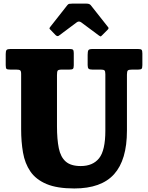

<svg xmlns="http://www.w3.org/2000/svg" viewBox="-20 -1020 816 1058"><path d="M535.5 -636.5H489Q473.5 -636.5 468.2 -641.5Q463 -646.5 463 -661.5V-718Q463 -736.5 467 -743.2Q471 -750 489 -750H741Q756 -750 760.2 -745.5Q764.5 -741 764.5 -725V-661.5Q764.5 -645 760 -640.8Q755.5 -636.5 740.5 -636.5H708Q690 -636.5 684.8 -632Q679.5 -627.5 679.5 -609V-300Q679.5 -139 608.8 -60.2Q538 18.5 389.5 18.5Q294 18.5 235.8 -6.2Q177.5 -31 147.2 -75.5Q117 -120 106.8 -179.2Q96.5 -238.5 96.5 -307.5V-612.5Q96.5 -628.5 91 -632.5Q85.5 -636.5 70 -636.5H38Q21 -636.5 16.2 -640.2Q11.5 -644 11.5 -661V-722.5Q11.5 -739 16.2 -744.5Q21 -750 37 -750H365Q378 -750 382.2 -745.8Q386.5 -741.5 386.5 -727.5V-660.5Q386.5 -645.5 382.2 -641Q378 -636.5 362 -636.5H321Q302 -636.5 298 -631Q294 -625.5 294 -606.5V-324.5Q294 -252.5 304 -203.5Q314 -154.5 342.2 -129.8Q370.5 -105 425 -105Q491.5 -105 526 -148Q560.5 -191 560.5 -300V-611.5Q560.5 -628 555.5 -632.2Q550.5 -636.5 535.5 -636.5ZM286.5 -826.5 258.5 -855.5Q252.5 -861 252.5 -863.5Q252.5 -866 257 -872L351 -991.5Q355.5 -997.5 361.2 -998.8Q367 -1000 377.5 -1000H457Q473 -1000 480 -991.5L576 -870Q581.5 -864.5 573 -856L541.5 -824.5Q536 -819 534 -819.2Q532 -819.5 525.5 -824L428 -896.5Q415 -906 403 -897L304.5 -823.5Q296 -817.5 286.5 -826.5Z"/></svg>

Font: Besley* Narrow Heavy
Style: Regular
Weight: 800
Width: 4
Designer: Owen Earl
Foundry: indestructible type*
Version: Version 3.000; ttfautohint (v1.8.3)